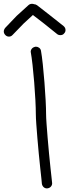

<svg xmlns="http://www.w3.org/2000/svg" viewBox="-114 -996 369 1024"><path d="M131.8 -387.7Q131.8 -369.1 134.3 -335Q136.7 -300.8 140.1 -260.3Q143.6 -219.7 147.5 -177.2Q151.4 -134.8 155.3 -100.1Q159.2 -65.4 161.6 -42.5Q164.1 -19.5 164.1 -18.6Q164.1 -7.8 156.7 0Q149.4 7.8 136.7 8.8Q126 8.8 118.7 2Q111.3 -4.9 109.4 -15.6Q109.4 -18.6 106.9 -42Q104.5 -65.4 100.6 -100.1Q96.7 -134.8 92.8 -176.8Q88.9 -218.8 85.4 -259.3Q82 -299.8 79.6 -334Q77.1 -368.2 77.1 -387.7Q77.1 -417 74.7 -462.9Q72.3 -508.8 68.4 -557.1Q64.5 -605.5 59.6 -649.4Q54.7 -693.4 49.8 -719.7Q49.8 -729.5 56.6 -737.3Q63.5 -745.1 77.1 -747.1Q86.9 -747.1 94.7 -741.2Q102.5 -735.4 104.5 -725.6Q109.4 -698.2 114.3 -652.8Q119.1 -607.4 123 -557.6Q127 -507.8 129.4 -461.4Q131.8 -415 131.8 -387.7ZM235.4 -835.9Q235.4 -825.2 228.5 -818.4Q221.7 -808.6 208 -808.6Q197.3 -808.6 190.4 -814.5L121.1 -870.1L61.5 -916L12.7 -871.1L-46.9 -809.6Q-54.7 -800.8 -66.4 -800.8Q-77.1 -800.8 -85 -808.6Q-93.8 -817.4 -93.8 -828.1Q-93.8 -837.9 -85.9 -847.7L-25.4 -911.1L38.1 -968.8Q45.9 -975.6 56.6 -975.6Q64.5 -975.6 67.4 -973.6Q76.2 -973.6 84 -967.8L154.3 -913.1L224.6 -857.4Q235.4 -848.6 235.4 -835.9Z"/></svg>

Font: Coming Soon
Style: Regular
Weight: 400
Designer: Dathan Boardman
Foundry: Open Window
Version: Version 1.002